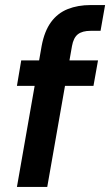

<svg xmlns="http://www.w3.org/2000/svg" viewBox="-20 -740 436 760"><path d="M47 0 145 -559Q156 -617 182 -652.5Q208 -688 248 -704Q288 -720 339 -720H396L378 -618H339Q306 -618 288.5 -604.5Q271 -591 265 -558L167 0ZM47 -400 64 -501H368L350 -400Z"/></svg>

Font: DM Sans 18pt SemiBold
Style: Italic
Weight: 600
Italic angle: -10°
Designer: Colophon Foundry, Jonny Pinhorn
Foundry: Colophon Foundry
Version: Version 4.004;gftools[0.9.30]